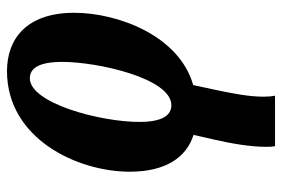

<svg xmlns="http://www.w3.org/2000/svg" viewBox="-152 -434 826 563"><g transform="rotate(-90 261.5 -153.0)"><path d="M114 240H262C260 231 259 219 259 207C259 163 268 119 278 70L293 0C438 -41 505 -221 505 -349C505 -488 429 -546 334 -546C136 -546 39 -340 39 -186C39 -82 80 -20 147 1L134 58C121 114 112 169 112 212C112 221 112 232 114 240ZM234 -64C204 -64 185 -91 185 -158C185 -273 240 -479 313 -479C343 -479 361 -451 361 -384C361 -280 313 -64 234 -64Z"/></g></svg>

Font: Noto Serif Condensed Extra
Style: Italic
Weight: 800
Width: 3
Italic angle: -12°
Designer: Monotype Design Team
Foundry: Monotype Imaging Inc.
Version: Version 1.901